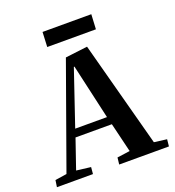

<svg xmlns="http://www.w3.org/2000/svg" viewBox="-157 -1019 1038 1142"><g transform="rotate(-20 362.0 -448.5)"><path d="M237.8 -803.2 242.2 -897H550.8L545.9 -803.2ZM320.8 -707 460.9 -724.1 640.1 -54.2 720.2 -43.9 715.8 0H400.9L405.8 -43L486.8 -54.2L441.9 -240.2H211.9L147.9 -54.2L238.8 -43L234.9 0H6.8L13.2 -43L86.9 -54.2ZM346.2 -638.2 228 -290H429.2L350.1 -638.2Z"/></g></svg>

Font: Literata SemiBold
Style: Italic
Weight: 650
Italic angle: -2.39999°
Designer: Latin by Veronika Burian and Jose Scaglione. Greek by Irene Vlachou. Cyrillic by Vera Evstafieva
Foundry: TypeTogether
Version: Version 3.021